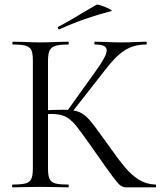

<svg xmlns="http://www.w3.org/2000/svg" viewBox="-20 -804 697 824"><path d="M377 -168Q328 -238 306 -265Q284 -292 261 -303.5Q238 -315 199 -315Q186 -315 175 -314Q164 -313 156 -312L155 -330Q218 -333 253 -333Q296 -333 319 -323.5Q342 -314 362.5 -291Q383 -268 427 -206L440 -188Q487 -121 516 -86.5Q545 -52 576.5 -32.5Q608 -13 648 -12Q650 -12 650 -6Q650 0 648 0H522Q508 0 497.5 -7.5Q487 -15 463 -47Q439 -79 377 -168ZM34 -12Q72 -12 90 -17Q108 -22 114.5 -36.5Q121 -51 121 -81V-544Q121 -574 115 -588Q109 -602 91 -607.5Q73 -613 35 -613Q33 -613 33 -619Q33 -625 35 -625L84 -624Q126 -622 152 -622Q181 -622 225 -624L273 -625Q275 -625 275 -619Q275 -613 273 -613Q235 -613 217 -607Q199 -601 192.5 -586.5Q186 -572 186 -542V-81Q186 -51 192.5 -36.5Q199 -22 216.5 -17Q234 -12 273 -12Q275 -12 275 -6Q275 0 273 0Q242 0 224 -1L152 -2L84 -1Q66 0 34 0Q32 0 32 -6Q32 -12 34 -12ZM267 -326 393 -502Q438 -564 438 -588Q438 -601 425.5 -607Q413 -613 387 -613Q385 -613 385 -619Q385 -625 387 -625L430 -624Q468 -622 501 -622Q535 -622 571 -624L607 -625Q610 -625 610 -619Q610 -613 607 -613Q554 -613 514.5 -587.5Q475 -562 429 -501L285 -317ZM234 -678Q230 -678 228.5 -682.5Q227 -687 230 -689Q273 -711 333 -748Q373 -772 393 -783Q397 -786 416.5 -779.5Q436 -773 450.5 -765Q465 -757 457 -756Q339 -726 235 -678Z"/></svg>

Font: Cormorant
Style: Regular
Weight: 400
Designer: Christian Thalmann (Catharsis Fonts)
Foundry: Catharsis Fonts
Version: Version 4.000